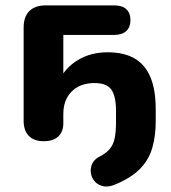

<svg xmlns="http://www.w3.org/2000/svg" viewBox="-20 -510 628 705"><path d="M406.5 166Q381.2 177.5 361.8 174.2Q342.2 171 330 158.4Q317.8 145.8 314.2 128.6Q310.8 111.5 317.1 94.6Q323.5 77.8 341 67.5Q368.5 53.8 382.4 37.6Q396.2 21.5 401.1 -2.6Q406 -26.8 406 -63.2V-102.2Q406 -156.5 389 -180.8Q372 -205 326.8 -205Q274 -205 243.2 -174Q212.5 -143 212.5 -91.5V-56.5Q212.5 -26.8 194.2 -9.1Q176 8.5 140 8.5Q105 8.5 85.9 -11Q66.8 -30.5 66.8 -66.5V-409Q66.8 -448.5 87.8 -469.4Q108.8 -490.2 148 -490.2H399.8Q428.2 -490.2 443.6 -476.4Q459 -462.5 459 -436Q459 -410.2 443.6 -396Q428.2 -381.8 399.8 -381.8H212.5V-209H194.2Q218.2 -260.5 265.4 -289.2Q312.5 -318 375.8 -318Q434.8 -318 473.8 -295.6Q512.8 -273.2 532.2 -227Q551.8 -180.8 551.8 -108.8V-64.8Q551.8 -11.2 539.4 32.1Q527 75.5 495.5 108.5Q464 141.5 406.5 166Z"/></svg>

Font: Nunito ExtraLight
Style: Regular
Weight: 200
Designer: Vernon Adams
Foundry: Vernon Adams
Version: Version 3.602;April 4, 2023;FontCreator 14.0.0.2856 64-bit